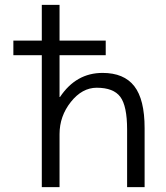

<svg xmlns="http://www.w3.org/2000/svg" viewBox="-20 -770 685 790"><path d="M35 -543V-603H152V-750H225V-603H415V-543H225V-371H227Q293 -470 402 -470Q490 -470 532.5 -415.5Q575 -361 575 -243V0H503V-237Q503 -334 475 -371.5Q447 -409 378 -409Q318 -409 271.5 -350.5Q225 -292 225 -218V0H152V-543Z"/></svg>

Font: M PLUS 1p
Style: Regular
Weight: 400
Version: Version 1.062